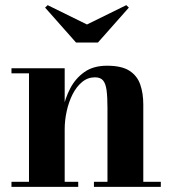

<svg xmlns="http://www.w3.org/2000/svg" viewBox="-20 -725 668 745"><path d="M231 -460V-19.5H283.5V0H24.5V-19.5H92.5V-440.5H24.5V-460ZM536 -319.5V-19.5H604V0H344.5V-19.5H397V-307Q397 -349 393.5 -375Q390 -401 379.8 -413Q369.5 -425 348.5 -425Q320.5 -425 298.5 -406.8Q276.5 -388.5 261.5 -358.8Q246.5 -329 238.8 -293.5Q231 -258 231 -223.5L216 -222.5Q216 -258 224.2 -300.8Q232.5 -343.5 252.5 -382Q272.5 -420.5 307.2 -445.2Q342 -470 395 -470Q452 -470 482.2 -450.5Q512.5 -431 524.2 -397Q536 -363 536 -319.5ZM275 -560 155 -695.5 165 -705 317.5 -630 470 -705 480 -695.5 360 -560Z"/></svg>

Font: Bodoni Moda
Style: Bold
Weight: 700
Designer: Owen Earl
Foundry: indestructible type
Version: Version 2.005